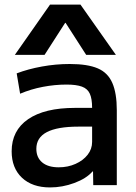

<svg xmlns="http://www.w3.org/2000/svg" viewBox="-20 -810 593 840"><path d="M199 10Q121 10 76 -32.5Q31 -75 31 -148Q31 -239 103 -288.5Q175 -338 308 -338H383Q383 -378 373 -400Q363 -422 338.5 -431Q314 -440 271 -440Q220 -440 167.5 -430Q115 -420 68 -400L53 -489Q103 -508 163.5 -519Q224 -530 285 -530Q363 -530 407.5 -511Q452 -492 471.5 -447Q491 -402 491 -328V0H388L387 -60H385Q358 -29 305.5 -9.5Q253 10 199 10ZM237 -78Q277 -78 310.5 -93Q344 -108 363.5 -133Q383 -158 383 -189V-256H323Q231 -256 185 -232Q139 -208 139 -159Q139 -121 164.5 -99.5Q190 -78 237 -78ZM45 -570 199 -790H332L487 -570H357L267 -710H265L175 -570Z"/></svg>

Font: M PLUS 1 Medium
Style: Regular
Weight: 500
Designer: Coji Morishita
Foundry: UNDERFOREST DESIGN
Version: Version 1.001